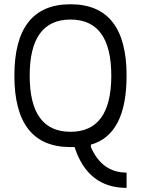

<svg xmlns="http://www.w3.org/2000/svg" viewBox="-20 -704 675 919"><path d="M415 0Q468.3 122.1 585.9 122.1V195.3Q400.4 195.3 336.9 0V-0.5Q332 0 327.1 0H317.4Q48.8 0 48.8 -341.8Q48.8 -683.6 317.4 -683.6Q585.9 -683.6 585.9 -341.8Q585.9 -59.6 415 -11.7ZM512.7 -341.8Q512.7 -610.4 317.4 -610.4Q122.1 -610.4 122.1 -341.8Q122.1 -73.2 317.4 -73.2Q512.7 -73.2 512.7 -341.8Z"/></svg>

Font: Sanitrixie
Style: Regular
Weight: 400
Designer: Jayvee D. Enaguas (Grand Chaos)
Version: Version 1.1 - 6/9/2013